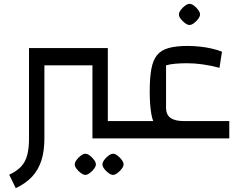

<svg xmlns="http://www.w3.org/2000/svg" viewBox="-20 -720 1263 999"><path d="M62 259 28 189Q67 171 89.5 147Q112 123 121.5 87.5Q131 52 131 0V-470H211V0Q211 66 195.5 114.5Q180 163 147.5 198.5Q115 234 62 259ZM211 -380V-470H461V-380ZM461 0V-470H541V-90H641V0ZM641 0V-90Q653 -90 657 -78Q661 -66 661 -45Q661 -24 657 -12Q653 0 641 0ZM424 190Q414 190 401 180.5Q388 171 378.5 158.5Q369 146 369 135Q369 125 378.5 112Q388 99 401 89.5Q414 80 424 80Q435 80 447.5 89.5Q460 99 469.5 112Q479 125 479 135Q479 145 469.5 158Q460 171 447 180.5Q434 190 424 190ZM568 190Q558 190 545 180.5Q532 171 522.5 158.5Q513 146 513 135Q513 125 522.5 112Q532 99 545 89.5Q558 80 568 80Q579 80 591.5 89.5Q604 99 613.5 112Q623 125 623 135Q623 145 613.5 158Q604 171 591 180.5Q578 190 568 190Z M955 0Q895 0 857.5 -12Q820 -24 798 -51.5Q776 -79 767.5 -126.5Q759 -174 759 -245Q759 -315 767.5 -361Q776 -407 797 -433Q818 -459 857 -470Q896 -481 956 -481Q987 -481 1020 -477.5Q1053 -474 1083 -467Q1113 -460 1135 -451L1122 -367Q1078 -379 1035 -385Q992 -391 953 -391Q920 -391 892 -388.5Q864 -386 844 -380V-164Q843 -124 866.5 -107Q890 -90 937 -90H1173V0ZM641 0V-90H878L955 0ZM641 0Q629 0 625 -12Q621 -24 621 -45Q621 -66 625 -78Q629 -90 641 -90ZM966 -590Q956 -590 943 -599.5Q930 -609 920.5 -621.5Q911 -634 911 -645Q911 -655 920.5 -668Q930 -681 943 -690.5Q956 -700 966 -700Q977 -700 989.5 -690.5Q1002 -681 1011.5 -668Q1021 -655 1021 -645Q1021 -635 1011.5 -622Q1002 -609 989 -599.5Q976 -590 966 -590Z"/></svg>

Font: Changa ExtraLight
Style: Regular
Weight: 400
Version: Version 3.002; ttfautohint (v1.8.2)